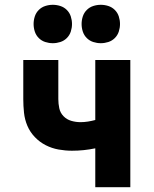

<svg xmlns="http://www.w3.org/2000/svg" viewBox="-20 -780 640 800"><path d="M377 0V-162Q353 -157 329 -154.5Q305 -152 280 -152Q252 -152 224 -157Q196 -162 170.5 -175Q145 -188 125 -209Q105 -230 94 -256Q83 -282 80 -310.5Q77 -339 77 -367V-530H223V-367Q223 -348 227 -329Q231 -310 244.5 -296Q258 -282 277 -276.5Q296 -271 315 -271Q331 -271 346.5 -273.5Q362 -276 377 -280V-530H523V0ZM400 -600Q384 -600 368.5 -605Q353 -610 341.5 -621.5Q330 -633 325 -648.5Q320 -664 320 -680Q320 -696 325 -711.5Q330 -727 341.5 -738.5Q353 -750 368.5 -755Q384 -760 400 -760Q416 -760 431.5 -755Q447 -750 458.5 -738.5Q470 -727 475 -711.5Q480 -696 480 -680Q480 -664 475 -648.5Q470 -633 458.5 -621.5Q447 -610 431.5 -605Q416 -600 400 -600ZM200 -600Q184 -600 168.5 -605Q153 -610 141.5 -621.5Q130 -633 125 -648.5Q120 -664 120 -680Q120 -696 125 -711.5Q130 -727 141.5 -738.5Q153 -750 168.5 -755Q184 -760 200 -760Q216 -760 231.5 -755Q247 -750 258.5 -738.5Q270 -727 275 -711.5Q280 -696 280 -680Q280 -664 275 -648.5Q270 -633 258.5 -621.5Q247 -610 231.5 -605Q216 -600 200 -600Z"/></svg>

Font: Iosevka Curly Heavy Extended
Style: Regular
Weight: 900
Width: 7
Monospace: yes
Designer: Belleve Invis
Foundry: Belleve Invis
Version: Version 11.1.0; ttfautohint (v1.8.3)